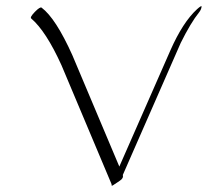

<svg xmlns="http://www.w3.org/2000/svg" viewBox="-20 -558 670 619"><path d="M114.3 -533.2Q159.7 -499 212.9 -380.9L364.7 -21L529.3 -395.5Q569.3 -486.3 615.2 -528.3Q630.4 -542 629.9 -536.6Q628.9 -527.3 622.1 -518.6Q594.7 -484.4 562.5 -419.4L376 5.9Q378.9 16.6 366.2 24.7Q353.5 32.7 345.9 38.3Q338.4 43.9 339.8 36.1L178.2 -347.7Q128.4 -457.5 80.6 -498.5Q75.7 -502.4 92.5 -519.8Q109.4 -537.1 114.3 -533.2Z"/></svg>

Font: ML-NILA01_NewLipi
Style: Regular
Weight: 400
Designer: CLT@C-DIT
Version: Version ML-NILA01_NewLipi 2.